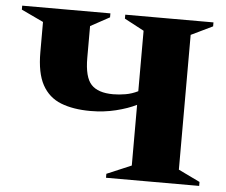

<svg xmlns="http://www.w3.org/2000/svg" viewBox="-49 -716 910 772"><g transform="rotate(5 406.0 -330.0)"><path d="M406 0V-16L505 -58V-303Q471 -286 422.5 -274Q374 -262 320 -262Q250 -262 200.5 -281.5Q151 -301 125 -348.5Q99 -396 99 -480V-602L10 -644V-660H366V-644L289 -602V-474Q289 -396 316.5 -366.5Q344 -337 405 -337Q429 -337 455 -341.5Q481 -346 505 -358V-602L426 -644V-660H782V-644L695 -602V-58L782 -16V0Z"/></g></svg>

Font: Spectral SC ExtraBold
Style: Regular
Weight: 800
Designer: Jean-Baptiste Levee
Foundry: Production Type
Version: Version 2.001